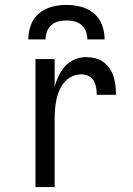

<svg xmlns="http://www.w3.org/2000/svg" viewBox="-20 -760 540 780"><path d="M124 0V-520H202V-408Q208 -430 218.5 -452Q229 -474 245 -491.5Q261 -509 283.5 -518.5Q306 -528 330 -528Q348 -528 366.5 -523.5Q385 -519 400 -508Q415 -497 425.5 -481.5Q436 -466 441.5 -448.5Q447 -431 449 -412.5Q451 -394 451 -375H373Q373 -390 370.5 -404.5Q368 -419 360.5 -432Q353 -445 339.5 -451.5Q326 -458 311 -458Q291 -458 272.5 -449.5Q254 -441 241.5 -426Q229 -411 221 -392.5Q213 -374 209 -354.5Q205 -335 203.5 -315Q202 -295 202 -276V0ZM95 -600Q95 -630 105.5 -658.5Q116 -687 139 -706Q162 -725 191 -732.5Q220 -740 250 -740Q280 -740 309 -732.5Q338 -725 361 -706Q384 -687 394.5 -658.5Q405 -630 405 -600H335Q335 -616 329 -632Q323 -648 311 -658.5Q299 -669 282.5 -673Q266 -677 250 -677Q234 -677 217.5 -673Q201 -669 189 -658.5Q177 -648 171 -632Q165 -616 165 -600Z"/></svg>

Font: Huly
Style: Regular
Weight: 400
Designer: Belleve Invis
Foundry: Belleve Invis
Version: Version 33.2.5; ttfautohint (v1.8.4)